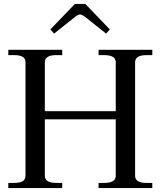

<svg xmlns="http://www.w3.org/2000/svg" viewBox="-20 -952 813 972"><path d="M254 -782 235 -803 359 -932H412L536 -803L517 -782L409 -868Q392 -879 386 -879Q377 -879 362 -868ZM664 -637V-62Q664 -26 722 -26H751V0H479V-26H507Q566 -26 566 -62V-348H207V-62Q207 -26 265 -26H295V0H22V-26H51Q80 -26 94.5 -34.5Q109 -43 109 -62V-637Q109 -656 94.5 -664.5Q80 -673 51 -673H22V-700H295V-673H265Q207 -673 207 -637V-389H566V-637Q566 -673 507 -673H479V-700H751V-673H722Q664 -673 664 -637Z"/></svg>

Font: TavirajRegular
Style: Regular
Weight: 400
Designer: Katatrad Team
Foundry: CadsonDemak
Version: Version 1.001